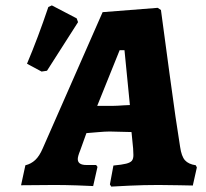

<svg xmlns="http://www.w3.org/2000/svg" viewBox="-20 -684 764 711"><path d="M705 -72 709 -64 694 3Q681 3 644 2Q607 1 567 1Q513 1 460 3.5Q407 6 392 7L387 -1L400 -71Q432 -74 447.5 -78Q463 -82 468.5 -89Q474 -96 474 -110L473 -134L467 -195L386 -197Q370 -197 341.5 -194.5Q313 -192 300 -191L277 -127Q268 -105 268 -95Q268 -73 300 -73H336L341 -66L325 5Q311 4 265 2.5Q219 1 181 1L58 2L74 -72Q95 -77 110.5 -91.5Q126 -106 138 -134L360 -639L564 -655L576 -647Q584 -588 608 -409.5Q632 -231 647 -140Q652 -105 665 -90.5Q678 -76 705 -72ZM399 -292Q411 -292 439 -294L461 -295L441 -498H423L340 -292ZM154 -422 134 -419 80 -448Q121 -545 159 -658L172 -664L264 -616L269 -602Z"/></svg>

Font: Alegreya SC ExtraBold
Style: Italic
Weight: 800
Italic angle: -7°
Designer: Juan Pablo del Peral
Foundry: Huerta Tipografica
Version: Version 2.007; ttfautohint (v1.6)